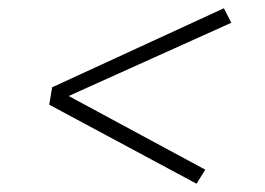

<svg xmlns="http://www.w3.org/2000/svg" viewBox="-20 -572 640 464"><path d="M455 -128 99 -319 106 -361 521 -552 539 -517 146 -340 476 -162Z"/></svg>

Font: Iosevka Etoile XLtObl
Style: Regular
Weight: 200
Italic angle: -9°
Designer: Belleve Invis
Foundry: Belleve Invis
Version: Version 15.5.2; ttfautohint (v1.8.4)